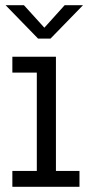

<svg xmlns="http://www.w3.org/2000/svg" viewBox="-20 -718 340 738"><path d="M27.5 0V-61H121.5V-439H27.5V-500H195V-61H285.5V0ZM1.5 -698H72L150.5 -611.5L228.5 -698H299L174 -569.5H126.5Z"/></svg>

Font: Trispace Condensed Light
Style: Regular
Weight: 300
Width: 3
Designer: Tyler Finck
Foundry: Etcetera Type Company
Version: Version 1.210; ttfautohint (v1.8.3)